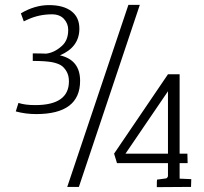

<svg xmlns="http://www.w3.org/2000/svg" viewBox="-20 -770 839 791"><path d="M672 -98H462L450 -137L672 -464H720V-137H752L753 -98H720V-34L768 -32L767 0L626 1Q626 -27 627 -30L664 -35Q669 -36 672 -44ZM672 -137V-394L497 -137ZM115 -519V-550Q151 -550 170 -549Q204 -553 234 -580Q261 -603 261 -647Q261 -673 243.5 -692Q226 -711 194 -711Q140 -711 93 -689L78 -682L66 -715Q123 -749 182 -749Q241 -749 274 -724Q307 -699 307 -652Q307 -576 227 -542Q310 -523 310 -437Q310 -300 129 -300Q85 -300 45 -311L56 -346Q83 -337 125 -337Q264 -337 264 -435Q264 -459 254 -476Q244 -493 231 -501Q218 -509 194 -514Q165 -519 115 -519ZM509 -750H556L305 0H257Z"/></svg>

Font: Antic Slab
Style: Regular
Weight: 400
Designer: Santiago Orozco
Foundry: Santiago Orozco
Version: Version 001.002